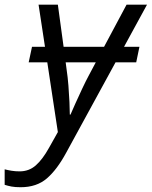

<svg xmlns="http://www.w3.org/2000/svg" viewBox="-116 -555 645 816"><path d="M-28.3 240.7Q-52.2 240.7 -67.1 237.8Q-82 234.9 -96.2 230.5V164.6Q-83 168 -66.9 170.7Q-50.8 173.3 -32.7 173.3Q7.3 173.3 36.1 147.9Q64.9 122.6 92.3 73.2L129.9 6.3L85 -290H5.9L20 -356H75.2L47.9 -535.2H129.9L154.3 -356H326.2L421.9 -535.2H508.8L411.1 -356H476.6L462.9 -290H375L166 92.8Q126.5 166 83 203.4Q39.6 240.7 -28.3 240.7ZM180.7 -67.9H183.6Q190.4 -84 204.1 -114.5Q217.8 -145 233.4 -178.2Q249 -211.4 261.2 -233.9L291 -290H163.1L167 -260.3Q171.9 -228 174.8 -191.2Q177.7 -154.3 179.2 -121.3Q180.7 -88.4 180.7 -67.9Z"/></svg>

Font: Open Sans
Style: Italic
Weight: 400
Italic angle: -12°
Designer: Monotype Design Team
Foundry: Monotype Imaging Inc.
Version: Version 3.000; ttfautohint (v1.8.4)